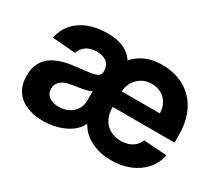

<svg xmlns="http://www.w3.org/2000/svg" viewBox="-107 -771 1126 998"><g transform="rotate(30 456.0 -271.5)"><path d="M634 10.5Q558 10.5 501 -22.7Q444 -55.9 422.9 -116.6L418.6 -437.9Q452.3 -496.8 502.3 -524.8Q552.2 -552.7 619.1 -552.7Q673 -552.7 719.7 -535.5Q766.3 -518.3 801.2 -483.7Q836.1 -449.2 855.7 -397.3Q875.2 -345.3 875.2 -275.6V-234.2H467.8V-327.5H733Q732.7 -360.4 718.4 -385.7Q704 -410.9 679.2 -425.5Q654.3 -440 621.5 -440Q587 -440 560.6 -424Q534.2 -408 519.3 -381.4Q504.5 -354.8 503.9 -322.5V-233.6Q503.9 -193.2 518.9 -163.7Q534 -134.2 561.8 -118.2Q589.6 -102.1 627 -102.1Q652.5 -102.1 673.4 -109.3Q694.2 -116.5 709.4 -130.7Q724.5 -144.8 732 -165.2L871.7 -155.9Q861.3 -105.5 828.6 -68Q795.8 -30.6 745.9 -10Q696.1 10.5 634 10.5ZM259.4 -94.1Q292.8 -94.1 318.3 -107.5Q343.8 -120.9 358.3 -143.7Q372.9 -166.5 372.9 -194.9V-252.7Q366 -248.4 353.6 -244.6Q341.2 -240.8 325.9 -237.8Q310.6 -234.8 295.6 -232.5Q280.5 -230.3 268.2 -228.5Q241.3 -224.7 221.3 -216.1Q201.4 -207.4 190.3 -193.1Q179.3 -178.8 179.3 -157.4Q179.3 -126.3 201.8 -110.2Q224.3 -94.1 259.4 -94.1ZM224.4 10.4Q168.3 10.4 125.5 -8Q82.7 -26.3 58.8 -62.5Q35 -98.8 35 -152.3Q35 -198 51.6 -228.7Q68.3 -259.3 97.1 -278.2Q125.9 -297.2 162.7 -306.9Q199.6 -316.7 239.8 -320.7Q287.6 -325.3 316.6 -329.8Q345.5 -334.4 358.6 -343.2Q371.7 -352 371.7 -369.3V-371.7Q371.7 -405.5 350.7 -423.8Q329.8 -442.2 291 -442.2Q250.7 -442.2 226.1 -424.4Q201.5 -406.6 193.9 -379.5L54.1 -390.8Q64.7 -440.6 95.9 -477Q127.1 -513.3 177 -533Q226.9 -552.7 293.9 -552.7Q319.1 -552.7 344 -548.1Q368.9 -543.6 391.3 -533.1Q413.7 -522.6 431.4 -505.2Q449.2 -487.8 459.4 -461.7L440.8 -89.1H431.6Q417.1 -58.8 385.9 -36.4Q354.7 -14 312.9 -1.8Q271.1 10.4 224.4 10.4Z"/></g></svg>

Font: GitLab Sans
Style: Regular
Weight: 400
Designer: Rasmus Andersson
Foundry: Modifications by GitLab B.V., manufactured by rsms
Version: Version 4.000;git-c8fb6b7